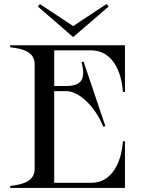

<svg xmlns="http://www.w3.org/2000/svg" viewBox="-20 -922 720 942"><path d="M427 -675C530 -675 576 -574 583 -471H593V-700H30V-690C99 -683 150 -664 150 -607V-93C150 -36 99 -17 30 -10V0H593V-229H583C576 -126 530 -25 427 -25H246V-475H303C375 -475 452 -388 487 -300L497 -303L390 -620L380 -617C401 -536 383 -500 303 -500H246V-675ZM166 -890 339 -740 513 -890 502 -902 339 -794 176 -902Z"/></svg>

Font: Sprat
Style: Regular
Weight: 400
Designer: Ethan Nakache
Foundry: Collletttivo
Version: Version 2.000;Glyphs 3.2 (3217)